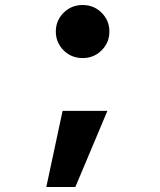

<svg xmlns="http://www.w3.org/2000/svg" viewBox="-20 -570 640 767"><path d="M310 -338Q265 -338 234 -369Q203 -400 203 -444Q203 -488 234 -519Q265 -550 310 -550Q355 -550 386 -519Q417 -488 417 -444Q417 -400 386 -369Q355 -338 310 -338ZM165 177 230 -127H409L281 177Z"/></svg>

Font: Red Hat Mono VF Light
Style: Regular
Weight: 300
Monospace: yes
Designer: Pentagram, MCKL
Foundry: Pentagram, MCKL
Version: Version 1.023